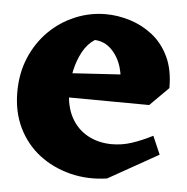

<svg xmlns="http://www.w3.org/2000/svg" viewBox="-43 -542 586 601"><g transform="rotate(5 250.0 -242.0)"><path d="M314.5 12Q253.5 21 198.5 7Q143.5 -7 101.2 -39.5Q59 -72 35 -121.4Q11 -170.8 11 -233.5Q11 -292.5 31.6 -341.4Q52.2 -390.2 87.9 -425.8Q123.5 -461.2 169.8 -480.6Q216 -500 266.2 -500Q303.8 -500 342.4 -488.1Q381 -476.2 413.4 -450.9Q445.8 -425.5 465.1 -384.9Q484.5 -344.2 484.2 -286.8L328 -272.8Q333 -306.2 322.9 -339Q312.8 -371.8 291 -393.4Q269.2 -415 238.8 -416.5Q216 -402 201.2 -375Q186.5 -348 179.5 -316Q172.5 -284 172.5 -254.5Q172.5 -203 191.5 -167.9Q210.5 -132.8 244.1 -114.5Q277.8 -96.2 320 -96.2Q351.5 -96.2 381.6 -106Q411.8 -115.8 447.2 -133.8L472 -76.5ZM425.8 -228.5 127 -230.5 115 -302.8 400.5 -320.5 484.2 -286.8Z"/></g></svg>

Font: Eczar
Style: Regular
Weight: 400
Designer: Vaibhav Singh
Foundry: Rosetta Type Foundry
Version: Version 2.000